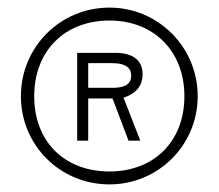

<svg xmlns="http://www.w3.org/2000/svg" viewBox="-20 -753 575 505"><path d="M268 -268C396 -268 500 -371 500 -500C500 -629 396 -733 268 -733C138 -733 35 -629 35 -500C35 -371 138 -268 268 -268ZM268 -302C151 -302 70 -379 70 -500C70 -620 151 -699 268 -699C383 -699 465 -620 465 -500C465 -379 383 -302 268 -302ZM183 -383H212V-494H276L318 -383H349L305 -496C328 -504 355 -519 355 -558C355 -595 329 -614 283 -614H183ZM212 -522V-587H273C316 -587 325 -571 325 -554C325 -528 302 -522 276 -522Z"/></svg>

Font: United Sans Thin
Style: Regular
Weight: 100
Designer: Pablo Impallari, Rodrigo Fuenzalida (Modified by Dan O. Williams)
Version: Version 1.000;PS 001.000;hotconv 1.0.88;makeotf.lib2.5.64775